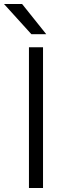

<svg xmlns="http://www.w3.org/2000/svg" viewBox="-44 -935 334 955"><path d="M100 -700H170V0H100ZM-24 -915H66L186 -765H112Z"/></svg>

Font: PT Root UI
Style: Regular
Weight: 400
Designer: Vitaly Kuzmin
Foundry: ParaType Ltd.
Version: Version 2.001G